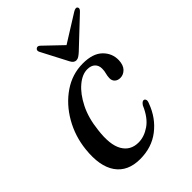

<svg xmlns="http://www.w3.org/2000/svg" viewBox="-192 -712 805 805"><g transform="rotate(-45 210.0 -310.0)"><path d="M263 -414.5Q233 -414.5 201.8 -388.2Q170.5 -362 146.5 -314.5Q122.5 -267 115.5 -202.5Q105.5 -123.5 128.2 -84.2Q151 -45 198.5 -45Q232.5 -45 265.8 -68Q299 -91 321 -142.5Q330.5 -156.5 338.5 -156Q344 -156 347.2 -149.5Q350.5 -143 344.5 -129.5Q321.5 -67 272.2 -29Q223 9 154 9Q81 9 46.2 -40.5Q11.5 -90 21.5 -182Q29 -252.5 63.5 -312.5Q98 -372.5 151.2 -408.8Q204.5 -445 267.5 -445Q326.5 -445 355.8 -416.5Q385 -388 384 -348Q383 -319.5 368.8 -305Q354.5 -290.5 336 -290.5Q321 -290.5 311.5 -299.2Q302 -308 302.5 -323Q303 -336 306.2 -347Q309.5 -358 309.5 -372.5Q309.5 -391.5 297.5 -403Q285.5 -414.5 263 -414.5ZM289 -490.5Q280 -482.5 272.8 -477.8Q265.5 -473 257.5 -473Q243.5 -473 234.5 -490.5L173.5 -607.5Q167 -619.5 176 -626.5Q184.5 -632.5 194 -623.5L273.5 -547.5L395 -623.5Q411.5 -633.5 417.5 -626.5Q424.5 -618 412 -606.5Z"/></g></svg>

Font: Fraunces 144pt Soft
Style: Italic
Weight: 400
Italic angle: -16°
Version: Version 1.000;[b76b70a41]